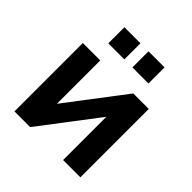

<svg xmlns="http://www.w3.org/2000/svg" viewBox="-201 -917 1070 1070"><g transform="rotate(45 334.0 -382.5)"><path d="M197.3 0 457 -340.8V0H593.3V-539.1H471.2L210.9 -197.3V-539.1H73.7V0ZM301.8 -638.2V-765.1H175.3V-638.2ZM491.7 -638.2V-765.1H365.2V-638.2Z"/></g></svg>

Font: Winston
Style: Bold
Weight: 700
Designer: Vernon Adams, Kim Jin-seong, David Berlow, Cristiano Sobral
Foundry: The Winston Project Authors
Version: Version 3.004